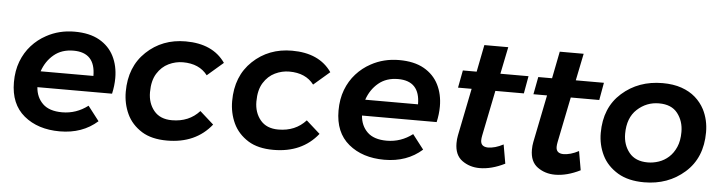

<svg xmlns="http://www.w3.org/2000/svg" viewBox="-43 -847 3911 1040"><g transform="rotate(5 1912.0 -327.0)"><path d="M303 6Q184 6 108.5 -56.5Q33 -119 33 -238Q33 -300.5 52.2 -351Q71.5 -401.5 105.5 -439.2Q139.5 -477 184 -501Q253 -539 337 -539Q418.5 -539 472 -508.8Q525.5 -478.5 551.8 -426.2Q578 -374 578 -308Q578 -266 568 -222H162Q166 -167 201.5 -132.5Q237 -98 307 -98Q384 -98 447 -146L508 -67Q426 6 303 6ZM459 -309Q459 -436 340 -436Q276 -436 233.5 -400.5Q191 -365 172 -309Z M886 5Q802.5 5 749 -28Q692.5 -63.5 666.8 -119Q641 -174.5 641 -239Q641 -375 727.5 -457Q814 -539 941 -539Q1089 -539 1157 -441L1070 -366Q1025 -425 936 -425Q896 -425 858.5 -407Q821 -389 796.5 -350Q772 -311 772 -248Q772 -188 805.5 -147.5Q839 -107 903 -107Q996 -107 1053 -170L1128 -103Q1042 5 886 5Z M1464.5 5Q1381 5 1327.5 -28Q1271 -63.5 1245.2 -119Q1219.5 -174.5 1219.5 -239Q1219.5 -375 1306 -457Q1392.5 -539 1519.5 -539Q1667.5 -539 1735.5 -441L1648.5 -366Q1603.5 -425 1514.5 -425Q1474.5 -425 1437 -407Q1399.5 -389 1375 -350Q1350.5 -311 1350.5 -248Q1350.5 -188 1384 -147.5Q1417.5 -107 1481.5 -107Q1574.5 -107 1631.5 -170L1706.5 -103Q1620.5 5 1464.5 5Z M2068 6Q1949 6 1873.5 -56.5Q1798 -119 1798 -238Q1798 -300.5 1817.2 -351Q1836.5 -401.5 1870.5 -439.2Q1904.5 -477 1949 -501Q2018 -539 2102 -539Q2183.5 -539 2237 -508.8Q2290.5 -478.5 2316.8 -426.2Q2343 -374 2343 -308Q2343 -266 2333 -222H1927Q1931 -167 1966.5 -132.5Q2002 -98 2072 -98Q2149 -98 2212 -146L2273 -67Q2191 6 2068 6ZM2224 -309Q2224 -436 2105 -436Q2041 -436 1998.5 -400.5Q1956 -365 1937 -309Z M2586 6Q2532 6 2491 -23.5Q2450 -53 2450 -118Q2450 -140 2454 -160L2506 -418H2432L2450 -513H2525L2554 -660H2684L2654 -513H2807L2790 -418H2635L2585 -171Q2582 -156 2582 -145Q2582 -110 2621 -109Q2660 -109 2705 -133L2723 -30Q2651 6 2586 6Z M2996 6Q2942 6 2901 -23.5Q2860 -53 2860 -118Q2860 -140 2864 -160L2916 -418H2842L2860 -513H2935L2964 -660H3094L3064 -513H3217L3200 -418H3045L2995 -171Q2992 -156 2992 -145Q2992 -110 3031 -109Q3070 -109 3115 -133L3133 -30Q3061 6 2996 6Z M3480.5 5Q3395 5 3338 -28.5Q3278 -64.5 3250.8 -120.5Q3223.5 -176.5 3223.5 -241Q3223.5 -379 3313.5 -459Q3403.5 -539 3534.5 -539Q3593 -539 3637.5 -523.5Q3682 -508 3713 -480.8Q3744 -453.5 3763 -417.5Q3791.5 -361.5 3791.5 -294Q3791.5 -155 3701 -75Q3610.5 5 3480.5 5ZM3490.5 -104Q3520.5 -104 3550.2 -114Q3580 -124 3604.2 -145.8Q3628.5 -167.5 3643.5 -201.8Q3658.5 -236 3658.5 -284Q3658.5 -343 3625.5 -385.5Q3592.5 -428 3524.5 -428Q3456.5 -428 3406 -381.5Q3355.5 -335 3355.5 -248Q3355.5 -188 3389.5 -146Q3423.5 -104 3490.5 -104Z"/></g></svg>

Font: Argentum Sans Medium
Style: Italic
Weight: 500
Italic angle: -11°
Designer: Julieta Ulanovsky (font), Cristiano Sobral (main changes and remaster)
Foundry: Julieta Ulanovsky (font), Cristiano Sobral (main changes and remaster)
Version: Version 2.007;June 15, 2022;FontCreator 14.0.0.2814 64-bit; 